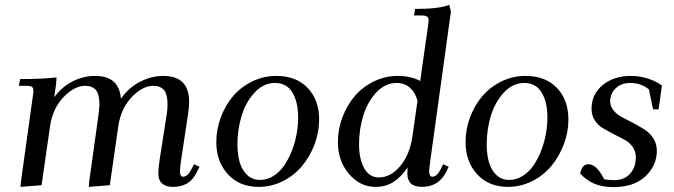

<svg xmlns="http://www.w3.org/2000/svg" viewBox="-20 -766 2786 794"><path d="M58.1 -411.1 63 -439Q150.4 -439 213.9 -445.8L211.9 -418L204.1 -363.8Q234.9 -405.8 279.5 -429Q324.2 -452.1 373 -452.1Q473.1 -452.1 480 -357.9Q512.7 -404.3 559.8 -428.2Q606.9 -452.1 654.8 -452.1Q762.2 -452.1 762.2 -345.2Q762.2 -323.2 757.8 -294.9L729 -104Q724.1 -68.8 724.1 -58.1Q724.1 -35.2 736.8 -35.2Q755.9 -35.2 771 -64.9L782.2 -86.9L805.2 -76.2L793.9 -54.2Q784.7 -35.6 772.9 -23.2Q761.2 -10.7 748 -4.4Q734.9 2 722.2 4.4Q709.5 6.8 694.8 6.8Q666 6.8 650.4 -7.1Q634.8 -21 634.8 -47.9Q634.8 -68.4 640.1 -105L668.9 -290Q672.9 -313 672.9 -334Q672.9 -358.9 667.7 -375.2Q662.6 -391.6 653.1 -398.9Q643.6 -406.2 634.8 -408.7Q626 -411.1 613.8 -411.1Q569.3 -411.1 524.7 -364.3Q480 -317.4 469.2 -244.1L434.1 0L347.2 6.8L349.1 -17.1L387.2 -290Q391.1 -324.2 391.1 -334Q391.1 -358.9 386 -375.2Q380.9 -391.6 371.3 -398.9Q361.8 -406.2 353 -408.7Q344.2 -411.1 332 -411.1Q287.6 -411.1 242.7 -364.3Q197.8 -317.4 187 -244.1L151.9 0L64.9 6.8L66.9 -17.1L115.2 -363.8Q118.2 -380.9 118.2 -391.1Q118.2 -402.8 111.8 -407Q105.5 -411.1 87.9 -411.1Z M874.5 -178.2Q874.5 -231 893.1 -280.8Q911.6 -330.6 943.8 -368.4Q976.1 -406.2 1022.9 -429.2Q1069.8 -452.1 1122.6 -452.1Q1204.6 -452.1 1252.2 -402.6Q1299.8 -353 1299.8 -272Q1299.8 -219.2 1280.8 -168.9Q1261.7 -118.7 1229.2 -79.6Q1196.8 -40.5 1149.7 -16.8Q1102.5 6.8 1049.8 6.8Q969.7 6.8 922.1 -45.7Q874.5 -98.1 874.5 -178.2ZM961.9 -169.9Q961.9 -128.4 970.9 -96.2Q980 -64 1001.5 -43Q1022.9 -22 1054.7 -22Q1084.5 -22 1110.6 -38.3Q1136.7 -54.7 1155 -81.3Q1173.3 -107.9 1186.8 -141.8Q1200.2 -175.8 1206.5 -211.2Q1212.9 -246.6 1212.9 -279.8Q1212.9 -344.7 1189 -383.8Q1165 -422.9 1117.7 -422.9Q1069.3 -422.9 1032.7 -383.1Q996.1 -343.3 979 -286.6Q961.9 -230 961.9 -169.9Z M1377.4 -178.2Q1377.4 -231 1396 -280.8Q1414.6 -330.6 1446.8 -368.4Q1479 -406.2 1525.9 -429.2Q1572.8 -452.1 1625.5 -452.1Q1678.2 -452.1 1717.8 -431.2L1750.5 -662.1Q1752.4 -675.8 1752.4 -682.1Q1752.4 -693.4 1745.6 -697.8Q1738.8 -702.1 1721.7 -702.1H1691.9L1696.8 -729Q1796.9 -729 1837.9 -746.1L1844.7 -717.8L1759.8 -104Q1754.9 -68.8 1754.9 -58.1Q1754.9 -35.2 1767.6 -35.2Q1786.6 -35.2 1801.8 -64.9L1812.5 -86.9L1835.4 -76.2L1824.7 -54.2Q1793.5 6.8 1724.6 6.8Q1664.6 6.8 1664.6 -47.9Q1664.6 -64.5 1665.5 -73.2Q1639.2 -34.7 1607.7 -13.9Q1576.2 6.8 1532.7 6.8Q1468.8 6.8 1423.1 -46.9Q1377.4 -100.6 1377.4 -178.2ZM1464.8 -169.9Q1464.8 -108.4 1486.1 -70.3Q1507.3 -32.2 1546.9 -32.2Q1595.2 -32.2 1634.8 -78.9Q1674.3 -125.5 1685.5 -201.2L1706.5 -349.1Q1697.3 -383.8 1675.3 -403.3Q1653.3 -422.9 1620.6 -422.9Q1572.3 -422.9 1535.6 -383.1Q1499 -343.3 1481.9 -286.6Q1464.8 -230 1464.8 -169.9Z M1905.3 -178.2Q1905.3 -231 1923.8 -280.8Q1942.4 -330.6 1974.6 -368.4Q2006.8 -406.2 2053.7 -429.2Q2100.6 -452.1 2153.3 -452.1Q2235.4 -452.1 2283 -402.6Q2330.6 -353 2330.6 -272Q2330.6 -219.2 2311.5 -168.9Q2292.5 -118.7 2260 -79.6Q2227.5 -40.5 2180.4 -16.8Q2133.3 6.8 2080.6 6.8Q2000.5 6.8 1952.9 -45.7Q1905.3 -98.1 1905.3 -178.2ZM1992.7 -169.9Q1992.7 -128.4 2001.7 -96.2Q2010.7 -64 2032.2 -43Q2053.7 -22 2085.4 -22Q2115.2 -22 2141.4 -38.3Q2167.5 -54.7 2185.8 -81.3Q2204.1 -107.9 2217.5 -141.8Q2231 -175.8 2237.3 -211.2Q2243.7 -246.6 2243.7 -279.8Q2243.7 -344.7 2219.7 -383.8Q2195.8 -422.9 2148.4 -422.9Q2100.1 -422.9 2063.5 -383.1Q2026.9 -343.3 2009.8 -286.6Q1992.7 -230 1992.7 -169.9Z M2379.4 -47.9Q2386.2 -86.9 2413.6 -86.9Q2447.3 -86.9 2478.5 -24.9Q2495.6 -21 2520.5 -21Q2561.5 -21 2585.4 -47.4Q2609.4 -73.7 2609.4 -116.2Q2609.4 -140.6 2595.7 -159.4Q2582 -178.2 2561.8 -188.7Q2541.5 -199.2 2517.8 -211.4Q2494.1 -223.6 2473.9 -235.4Q2453.6 -247.1 2439.9 -267.8Q2426.3 -288.6 2426.3 -315.9Q2426.3 -376 2472.2 -414.1Q2518.1 -452.1 2589.4 -452.1Q2624.5 -452.1 2659.2 -441.2Q2693.8 -430.2 2717.3 -412.1L2703.6 -314H2680.7L2663.6 -396Q2632.3 -422.9 2584.5 -422.9Q2549.3 -422.9 2526.4 -401.1Q2503.4 -379.4 2503.4 -347.2Q2503.4 -326.2 2517.8 -308.8Q2532.2 -291.5 2553.5 -280.8Q2574.7 -270 2599.9 -256.6Q2625 -243.2 2646.2 -229.7Q2667.5 -216.3 2681.9 -193.8Q2696.3 -171.4 2696.3 -143.1Q2696.3 -81.1 2648.9 -36.6Q2601.6 7.8 2516.6 7.8Q2473.6 7.8 2440.7 -5.1Q2407.7 -18.1 2379.4 -47.9Z"/></svg>

Font: Dihjauti
Style: Bold Italic
Weight: 700
Italic angle: -9°
Designer: T. Christopher White
Version: Version 3.0.0